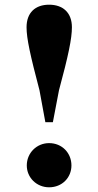

<svg xmlns="http://www.w3.org/2000/svg" viewBox="-20 -781 418 817"><path d="M189 16C244 16 284 -25 284 -77C284 -130 244 -172 189 -172C136 -172 94 -130 94 -77C94 -25 136 16 189 16ZM189 -761C130 -761 93 -727 93 -665C93 -617 109 -545 148 -397L173 -261H205L231 -397C271 -545 286 -617 286 -665C286 -727 248 -761 189 -761Z"/></svg>

Font: Noto Serif CJK JP Black
Style: Regular
Weight: 900
Designer: Ryoko NISHIZUKA 西塚涼子 (kana & ideographs); Frank Grießhammer (Latin, Greek & Cyrillic); Wenlong ZHANG 张文龙 (bopomofo); San
Foundry: Adobe Systems Incorporated
Version: Version 1.001;PS 1.001;hotconv 16.6.54;makeotf.lib2.5.65590